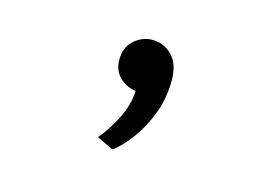

<svg xmlns="http://www.w3.org/2000/svg" viewBox="-53 -225 723 502"><g transform="rotate(15 308.0 26.0)"><path d="M279.5 178.5 234.5 157Q256 132.5 276.2 93.8Q296.5 55 298.5 15Q271.5 11 253.8 -6.8Q236 -24.5 236 -53.5Q236 -86.5 257.5 -106Q279 -125.5 307 -125.5Q337.5 -125.5 360 -103.2Q382.5 -81 382.5 -35Q382.5 11.5 366.8 53.8Q351 96 327.2 128.2Q303.5 160.5 279.5 178.5Z"/></g></svg>

Font: Overpass Mono Medium
Style: Regular
Weight: 500
Monospace: yes
Designer: Delve Withrington, Dave Bailey
Foundry: Delve Fonts LLC
Version: Version 4.000